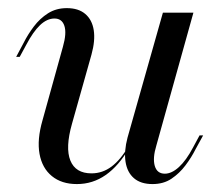

<svg xmlns="http://www.w3.org/2000/svg" viewBox="-20 -446 545 477"><path d="M171 11.3Q133.1 11.3 108.9 -8.5Q84.7 -28.2 78.2 -63.7Q71.8 -99.2 85.5 -146.8L136.3 -329.8Q146 -363.7 139.9 -381.9Q133.9 -400 115.3 -400Q96.8 -400 79.4 -383.5Q62.1 -366.9 45.2 -334.7L29 -304.8H20.2L38.7 -339.5Q49.2 -360.5 64.1 -380.2Q79 -400 99.2 -412.9Q119.4 -425.8 146 -425.8Q175 -425.8 191.9 -411.3Q208.9 -396.8 212.9 -371Q216.9 -345.2 207.3 -310.5L158.9 -138.7Q141.9 -79 154.8 -47.2Q167.7 -15.3 207.3 -15.3Q234.7 -15.3 257.3 -32.3Q279.8 -49.2 300 -83.9L300.8 -78.2Q275 -33.9 242.7 -11.3Q210.5 11.3 171 11.3ZM358.9 11.3Q329.8 11.3 312.9 -3.2Q296 -17.7 291.9 -44Q287.9 -70.2 296.8 -104L384.7 -414.5H460.5L368.5 -84.7Q358.9 -53.2 364.5 -33.9Q370.2 -14.5 389.5 -14.5Q406.5 -14.5 424.6 -31Q442.7 -47.6 459.7 -79.8L475.8 -109.7H484.7L466.1 -75.8Q455.6 -54.8 440.7 -35.1Q425.8 -15.3 406 -2Q386.3 11.3 358.9 11.3Z"/></svg>

Font: Playfair 144pt
Style: Italic
Weight: 400
Italic angle: -15.6°
Designer: Claus Eggers Sørensen
Foundry: Claus Eggers Sørensen
Version: Version 2.001;gftools[0.9.30]